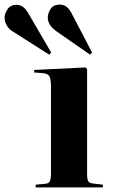

<svg xmlns="http://www.w3.org/2000/svg" viewBox="-122 -820 494 840"><path d="M34 0V-12L76 -16Q90 -17 95.5 -26Q101 -35 101 -62V-440Q101 -473 94.5 -485.5Q88 -498 66 -500L27 -503L28 -514L252 -525L259 -518V-60Q259 -35 264.5 -26.5Q270 -18 287 -17L328 -12V0ZM272 -581 125 -683Q104 -698 95.5 -713Q87 -728 87 -743Q87 -762 99.5 -781Q112 -800 140 -800Q154 -800 166.5 -792Q179 -784 189 -766L281 -590ZM93 -581 -64 -681Q-82 -691 -92 -708Q-102 -725 -102 -742Q-102 -759 -89.5 -779Q-77 -799 -49 -799Q-20 -799 0 -765L102 -590Z"/></svg>

Font: Literata 72pt
Style: Bold
Weight: 700
Designer: Latin by Veronika Burian and Jose Scaglione. Greek by Irene Vlachou. Cyrillic by Vera Evstafieva.
Foundry: TypeTogether
Version: Version 3.002